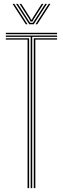

<svg xmlns="http://www.w3.org/2000/svg" viewBox="-20 -969 324 989"><path d="M138 0V-779H10V-786H274V-779H146V0ZM122 0V-765H10V-772H130V0ZM154 0V-772H274V-765H162V0ZM10 -793V-800H274V-793ZM44.8 -949H53.8L121.8 -844H112.8ZM62.8 -949H71.8L125 -866.5L135.2 -851.5H149.2L159.2 -866.5L212.8 -949H221.8L153.8 -844H130.8ZM80.8 -949H89.8L136.5 -875.8L139.2 -868H145.2L148 -875.8L194.8 -949H203.8L154.2 -871.2L147.2 -858.2H137.2L130.5 -871.2ZM230.8 -949H239.8L171.8 -844H162.8Z"/></svg>

Font: Big Shoulders Inline Text Thin Thin
Style: Regular
Weight: 250
Version: Version 2.002